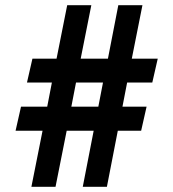

<svg xmlns="http://www.w3.org/2000/svg" viewBox="-20 -720 668 740"><path d="M101 0 144 -216H40L61 -309H162L180 -402H84L105 -494H198L239 -700H332L291 -494H396L436 -700H529L488 -494H588L567 -402H470L452 -309H545L524 -216H434L392 0H299L341 -216H237L194 0ZM255 -309H359L377 -402H273Z"/></svg>

Font: Odibee Sans
Style: Regular
Weight: 400
Designer: James Barnard - Barnard Co. Limited
Version: Version 2.001; ttfautohint (v1.8.3)